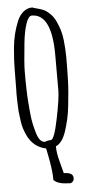

<svg xmlns="http://www.w3.org/2000/svg" viewBox="-59 -702 433 947"><g transform="rotate(-5 157.0 -228.0)"><path d="M245.1 211.9Q245.1 211.9 245.1 210.9Q189 210.9 168 188Q168 162.1 165.8 145.8Q163.6 129.4 162.6 120.8Q161.6 112.3 158.9 96.9Q156.2 81.5 155 75.7Q153.8 69.8 150.4 52.2Q147 34.7 146 30.3Q85 17.6 56.6 -39.1Q38.1 -77.1 33.2 -111.8Q28.3 -146.5 26.4 -167Q24.9 -188.5 24.4 -217.8Q23.9 -237.3 23.9 -252.9Q24.4 -260.7 24.4 -267.6Q24.4 -288.1 24.9 -319.1Q25.4 -350.1 25.4 -371.1Q25.4 -392.1 26.6 -416.3Q27.8 -440.4 31.2 -477.8Q34.7 -515.1 42.5 -546.1Q50.3 -577.1 62 -606.2Q73.7 -635.3 93.5 -651.9Q113.3 -668.5 138.2 -668.5Q146 -665 161.4 -661.4Q176.8 -657.7 191.7 -651.6Q206.5 -645.5 223.9 -628.9Q241.2 -612.3 251.7 -589.6Q262.2 -566.9 269.3 -544.2Q276.4 -521.5 279.3 -493.2Q284.2 -445.3 284.2 -409.4Q284.2 -373.5 283.9 -354.7Q283.7 -335.9 282.7 -300.3Q281.7 -264.6 279.1 -235.1Q276.4 -205.6 272.5 -168.7Q268.6 -131.8 261.7 -102.8Q254.9 -73.7 246.1 -46.4Q227.5 10.3 194.8 23.9Q194.8 56.6 207 101.3Q219.2 146 222.2 159.2Q268.6 159.2 268.6 187.5Q268.6 197.8 262 204.8Q255.4 211.9 245.1 211.9ZM132.3 -628.9Q115.7 -628.9 103 -590.8Q90.8 -553.7 85 -500Q74.2 -395.5 74 -359.9Q73.7 -324.2 74 -311Q74.2 -297.9 75 -266.6Q75.7 -235.4 77.6 -210.4Q79.6 -185.5 82.5 -152.8Q85.4 -120.1 90.8 -95.7Q96.2 -71.3 103 -48.8Q117.2 -2.9 143.1 -2.9Q157.2 -8.8 172.4 -8.8Q189.9 -8.8 210.4 -109.9Q231 -210.9 231 -249.5V-424.3Q231 -628.9 132.3 -628.9Z"/></g></svg>

Font: Amatic
Style: Bold
Weight: 700
Width: 3
Version: Version 2.000; ttfautohint (v0.92-dirty) -l 8 -r 50 -G 50 -x